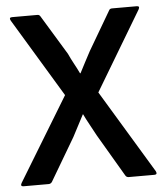

<svg xmlns="http://www.w3.org/2000/svg" viewBox="-49 -699 630 742"><g transform="rotate(-5 266.0 -327.5)"><path d="M13 0Q-1 0 6 -13L203 -337L19 -642Q12 -655 25 -655H124Q131 -655 135 -648L228 -495Q237 -475 248 -455Q259 -435 268 -416H270Q280 -436 291 -456.5Q302 -477 313 -498L401 -648Q404 -655 413 -655H509Q522 -655 515 -642L332 -336L527 -13Q533 0 520 0H421Q412 0 408 -7L311 -172Q300 -193 288 -214.5Q276 -236 266 -257H265Q254 -236 243 -215Q232 -194 221 -173L123 -7Q118 0 110 0Z"/></g></svg>

Font: Sofia Sans Extra Cond
Style: Bold
Weight: 700
Width: 1
Designer: Botio Nikoltchev, Ani Petrova
Foundry: lettersoup
Version: Version 4.100; ttfautohint (v1.8.3)